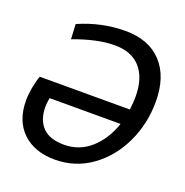

<svg xmlns="http://www.w3.org/2000/svg" viewBox="-130 -832 927 963"><g transform="rotate(20 333.5 -350.0)"><path d="M642 -432Q642 -313 593 -210.5Q544 -108 458 -47Q372 14 264 14Q156 14 92 -47Q28 -108 28 -217Q28 -248 35 -286Q42 -324 52 -351H533Q538 -389 538 -421Q538 -520 490.5 -574Q443 -628 353 -628Q259 -628 135 -581L131 -661Q252 -714 379 -714Q504 -714 573 -639.5Q642 -565 642 -432ZM514 -267H135Q130 -237 130 -217Q131 -148 168.5 -110Q206 -72 282 -72Q364 -72 424 -125.5Q484 -179 514 -267Z"/></g></svg>

Font: Cabin
Style: Italic
Weight: 400
Italic angle: -7°
Designer: Pablo Impallari
Foundry: Pablo Impallari. http://www.impallari.com Igino Marini. http://www.ikern.com
Version: Version 2.200